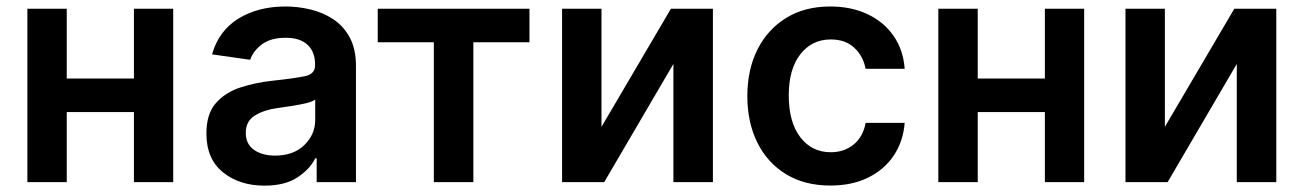

<svg xmlns="http://www.w3.org/2000/svg" viewBox="-20 -573 4101 604"><path d="M190 -545.5V-326H401.3V-545.5H524.9V0H401.3V-220.5H190V0H66.1V-545.5Z M811.8 11Q733.7 11 681.5 -30.9Q629.3 -72.8 629.3 -153.1Q629.3 -214.5 658.9 -248.4Q688.6 -282.3 736 -297.8Q783.4 -313.2 836.3 -318.9Q908.4 -326.7 939.8 -333.5Q971.2 -340.2 971.2 -367.9V-370Q971.2 -410.2 947.4 -432.2Q923.7 -454.2 878.9 -454.2Q831.7 -454.2 804.2 -433.6Q776.6 -413 767 -384.9L647 -402Q668.3 -476.6 730.3 -514.6Q792.3 -552.6 878.2 -552.6Q917.3 -552.6 956.3 -543.3Q995.4 -534.1 1027.9 -512.8Q1060.4 -491.5 1080.1 -455.3Q1099.8 -419 1099.8 -365.1V0H976.2V-74.9H971.9Q954.5 -40.5 915.3 -14.7Q876.1 11 811.8 11ZM845.2 -83.5Q903.4 -83.5 937.5 -116.8Q971.6 -150.2 971.6 -195.7V-259.9Q963.4 -253.2 941.6 -248Q919.7 -242.9 895.2 -239.3Q870.7 -235.8 853.7 -233.3Q810.7 -227.3 782 -209.7Q753.2 -192.1 753.2 -155.2Q753.2 -119.7 779.1 -101.6Q805 -83.5 845.2 -83.5Z M1168.3 -440V-545.5H1645.6V-440H1469.1V0H1344.8V-440Z M1872.2 -174 2090.6 -545.5H2222.7V0H2098.4V-371.8L1880.7 0H1748.2V-545.5H1872.2Z M2592.3 10.7Q2511 10.7 2452.4 -25.2Q2393.8 -61.1 2362.4 -124.6Q2331 -188.2 2331 -270.6Q2331 -354 2362.9 -417.4Q2394.9 -480.8 2453.3 -516.7Q2511.7 -552.6 2591.6 -552.6Q2658.4 -552.6 2709.5 -528.2Q2760.7 -503.9 2791.2 -459.9Q2821.7 -415.8 2826 -356.5H2703.1Q2695.7 -396 2667.8 -422.4Q2639.9 -448.9 2593.4 -448.9Q2534.1 -448.9 2497.7 -402.2Q2461.3 -355.5 2461.3 -272.7Q2461.3 -189.3 2497.3 -141.7Q2533.4 -94.1 2593.4 -94.1Q2635.7 -94.1 2665.3 -118.3Q2695 -142.4 2703.1 -186.4H2826Q2821.4 -128.6 2791.9 -84.2Q2762.4 -39.8 2711.6 -14.6Q2660.9 10.7 2592.3 10.7Z M3055.8 -545.5V-326H3267V-545.5H3390.6V0H3267V-220.5H3055.8V0H2931.8V-545.5Z M3644.5 -174 3862.9 -545.5H3995V0H3870.7V-371.8L3653.1 0H3520.6V-545.5H3644.5Z"/></svg>

Font: Inter UI Semi Bold
Style: Regular
Weight: 600
Designer: Rasmus Andersson
Foundry: rsms
Version: 3.2;8d6f07862